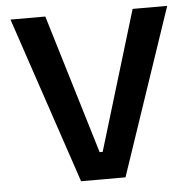

<svg xmlns="http://www.w3.org/2000/svg" viewBox="-49 -709 759 758"><g transform="rotate(-5 330.5 -330.0)"><path d="M242 0 20 -660H158L325 -108H337L504 -660H641L418 0Z"/></g></svg>

Font: Bricolage Grotesque 48pt Condensed ExtraBold SemiBold
Style: Regular
Weight: 600
Version: Version 1.000;gftools[0.9.30]